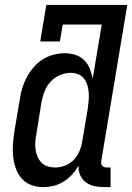

<svg xmlns="http://www.w3.org/2000/svg" viewBox="-20 -755 540 783"><path d="M155 8Q129 8 106 -1Q83 -10 67.5 -28Q52 -46 44 -69.5Q36 -93 33.5 -118Q31 -143 33 -169Q35 -195 39 -221L61 -351Q64 -374 71 -396.5Q78 -419 89.5 -440.5Q101 -462 117.5 -481Q134 -500 154.5 -513Q175 -526 198.5 -532Q222 -538 245 -538Q267 -538 288 -531Q309 -524 323.5 -509.5Q338 -495 346 -475.5Q354 -456 358 -434L395 -655H236L224 -586H144L169 -735H499L393 -99Q392 -93 393 -88Q394 -83 397 -79Q400 -75 405 -73.5Q410 -72 416 -72H431V8H402Q382 8 363 3.5Q344 -1 329 -12.5Q314 -24 306.5 -42Q299 -60 300 -80Q289 -60 273.5 -43Q258 -26 238.5 -14Q219 -2 198 3Q177 8 155 8ZM205 -72Q225 -72 246 -80Q267 -88 282 -104.5Q297 -121 305 -141Q313 -161 316 -182L338 -312Q340 -328 341.5 -344.5Q343 -361 342 -376.5Q341 -392 336.5 -407Q332 -422 323 -434Q314 -446 299.5 -452Q285 -458 269 -458Q246 -458 224 -448.5Q202 -439 186 -421.5Q170 -404 161.5 -382Q153 -360 149 -337L128 -207Q125 -192 124 -176Q123 -160 125 -145Q127 -130 133 -116Q139 -102 149.5 -91.5Q160 -81 174.5 -76.5Q189 -72 205 -72Q205 -72 205 -72Q205 -72 205 -72Z"/></svg>

Font: Iosevka Slab Medium
Style: Italic
Weight: 500
Italic angle: -9°
Monospace: yes
Designer: Belleve Invis
Foundry: Belleve Invis
Version: Version 11.1.0; ttfautohint (v1.8.3)